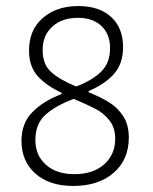

<svg xmlns="http://www.w3.org/2000/svg" viewBox="-20 -610 505 635"><path d="M387 -454Q387 -399 356.5 -365Q326 -331 273 -309V-305Q315 -288 342.5 -270.5Q370 -253 388 -225Q406 -197 406 -155Q406 -82 356 -38.5Q306 5 222 5Q143 5 97 -36Q51 -77 51 -144Q51 -203 88 -240Q125 -277 184 -299V-303Q134 -326 105 -358Q76 -390 76 -443Q76 -511 121.5 -550.5Q167 -590 239 -590Q308 -590 347.5 -554Q387 -518 387 -454ZM121 -444Q121 -397 149.5 -371.5Q178 -346 232 -324Q283 -343 313.5 -372Q344 -401 344 -451Q344 -497 315.5 -524Q287 -551 237 -551Q185 -551 153 -522Q121 -493 121 -444ZM97 -147Q97 -96 132 -65Q167 -34 226 -34Q288 -34 324.5 -66.5Q361 -99 361 -151Q361 -187 342.5 -211Q324 -235 298.5 -248.5Q273 -262 224 -283Q165 -261 131 -231Q97 -201 97 -147Z"/></svg>

Font: Luna Sans Light
Style: Regular
Weight: 300
Designer: Juan Pablo del Peral
Foundry: Huerta Tipografica
Version: Version 2.001; ttfautohint (v1.5)